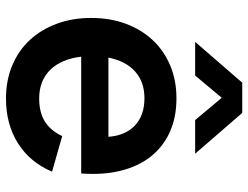

<svg xmlns="http://www.w3.org/2000/svg" viewBox="-114 -701 830 642"><g transform="rotate(90 301.0 -380.0)"><path d="M256.5 -775H357.5L494 -617.5H381.5L307 -706.5L232.5 -617.5H120ZM309.5 -96Q356 -96 386.5 -115.2Q417 -134.5 435 -173L554 -139Q522.5 -65 459 -25Q395.5 15 309.5 15Q249 15 199.2 -5.8Q149.5 -26.5 114.2 -64.2Q79 -102 59.5 -154.5Q40 -207 40 -270Q40 -334 59.8 -386.5Q79.5 -439 115 -476.5Q150.5 -514 199.8 -534.5Q249 -555 308.5 -555Q373 -555 422.2 -532.5Q471.5 -510 504 -468.5Q536.5 -427 551 -368.2Q565.5 -309.5 560 -236.5H169.5Q177.5 -169.5 213.8 -132.8Q250 -96 309.5 -96ZM437.5 -327.5Q433 -385 399.2 -416.5Q365.5 -448 308.5 -448Q253.5 -448 218.8 -416.5Q184 -385 172.5 -327.5Z"/></g></svg>

Font: Vela Sans Bd
Style: Bold
Weight: 700
Designer: Principal design: Mikhail Sharanda - project Manrope.
Design modification: Ravid Balaliev
Foundry: Mikhail Sharanda
Version: Version 1.001